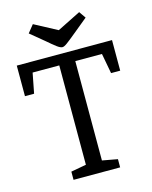

<svg xmlns="http://www.w3.org/2000/svg" viewBox="-123 -914 787 995"><g transform="rotate(-15 270.5 -417.0)"><path d="M146 0V-44L228 -59V-592H85L64 -484H15V-648H526V-484H477L457 -592H314V-59L396 -44V0ZM269 -679Q258 -679 240 -692.5Q222 -706 192 -732L118 -793L151 -834L273 -769L399 -832L424 -796L346 -732Q311 -703 294.5 -691Q278 -679 269 -679Z"/></g></svg>

Font: Faustina Light
Style: Regular
Weight: 400
Version: Version 1.200